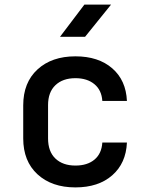

<svg xmlns="http://www.w3.org/2000/svg" viewBox="-20 -805 640 835"><path d="M308 10Q205 10 143 -47Q81 -104 81 -203V-347Q81 -446 143 -503Q205 -560 308 -560Q408 -560 468 -508Q528 -456 532 -366H425Q422 -413 390.5 -439Q359 -465 308 -465Q253 -465 221 -434.5Q189 -404 189 -348V-203Q189 -146 221 -115.5Q253 -85 308 -85Q360 -85 391 -111Q422 -137 425 -185H532Q528 -95 468 -42.5Q408 10 308 10ZM241 -645 347 -785H463L350 -645Z"/></svg>

Font: JetBrains Mono SemiBold
Style: Regular
Weight: 472
Monospace: yes
Designer: Philipp Nurullin, Konstantin Bulenkov
Foundry: JetBrains
Version: Version 2.305; ttfautohint (v1.8.4.7-5d5b)